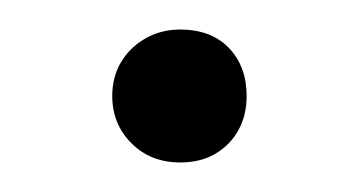

<svg xmlns="http://www.w3.org/2000/svg" viewBox="-20 -342 235 130"><path d="M102 -232Q82 -232 69 -245Q56 -258 56 -277Q56 -290 62 -300Q68 -310 78.5 -316Q89 -322 102 -322Q123 -322 135 -309.5Q147 -297 147 -277Q147 -264 141.5 -254Q136 -244 126 -238Q116 -232 102 -232Z"/></svg>

Font: Mona Sans
Style: Italic
Weight: 200
Italic angle: -11.6951°
Designer: Deni Anggara
Foundry: GitHub
Version: Version 2.000